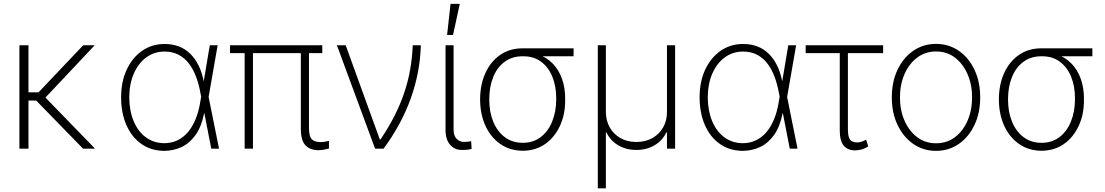

<svg xmlns="http://www.w3.org/2000/svg" viewBox="-20 -785 5836 1014"><path d="M130.4 -545.9V0H82.5V-545.9ZM480 -545.9 204.6 -253.4 109.4 -254.4 104 -297.4H183.6L419.4 -545.9ZM418.5 0 166.5 -258.8 205.1 -285.2 481.9 0Z M847.7 11.7Q777.8 11.2 726.6 -24.9Q675.3 -61 647.5 -124.8Q619.6 -188.5 619.6 -272Q619.6 -354 649.2 -417.2Q678.7 -480.5 730.5 -516.6Q782.2 -552.7 849.1 -552.7Q932.6 -552.7 985.1 -500.7Q1037.6 -448.7 1055.7 -356.9H1070.8L1081.5 -274.4L1136.7 0H1095.7L1038.6 -293.5Q1030.3 -340.3 1015.1 -380.4Q1000 -420.4 977.3 -450Q954.6 -479.5 922.6 -496.1Q890.6 -512.7 849.1 -512.7Q794.4 -512.7 752.4 -481.7Q710.4 -450.7 686.8 -396.5Q663.1 -342.3 662.6 -271.5Q663.1 -200.2 685.8 -145.5Q708.5 -90.8 750 -60.1Q791.5 -29.3 847.7 -28.8Q884.3 -28.8 915.5 -43.2Q946.8 -57.6 971.2 -85.7Q995.6 -113.8 1012.7 -155Q1029.8 -196.3 1038.1 -249.5L1087.9 -545.9H1129.4L1081.5 -271.5L1071.3 -187H1058.1Q1043.9 -115.7 1012.7 -72Q981.4 -28.3 939 -8.5Q896.5 11.2 847.7 11.7Z M1682.1 -545.9V-504.4H1194.8V-545.9ZM1315.9 -545.9V0H1272V-545.9ZM1568.8 -545.9H1611.8V-109.4Q1611.8 -64 1627 -49.3Q1642.1 -34.7 1672.4 -34.7Q1683.6 -34.7 1694.8 -36.4Q1706.1 -38.1 1717.3 -41.5V-0.5Q1704.6 2.9 1691.4 5.4Q1678.2 7.8 1662.1 8.3Q1616.7 7.8 1592.8 -18.1Q1568.8 -43.9 1568.8 -105Z M1960.9 0 1759.3 -545.9H1805.7L1985.8 -48.8H1989.7Q2032.2 -111.8 2063.5 -173.3Q2094.7 -234.9 2115.2 -296.1Q2135.7 -357.4 2146.5 -419.7Q2157.2 -481.9 2159.7 -545.9H2202.6Q2198.7 -402.8 2149.4 -265.4Q2100.1 -127.9 2005.9 0Z M2333 -545.9H2375.5V-101.6Q2375.5 -67.9 2391.6 -51.8Q2407.7 -35.6 2428.7 -35.6Q2443.8 -35.6 2454.8 -37.1Q2465.8 -38.6 2468.3 -39.6L2470.7 1.5Q2466.8 2.9 2453.4 5.1Q2439.9 7.3 2418.9 6.8Q2381.3 7.3 2356.9 -20.8Q2332.5 -48.8 2333 -101.6ZM2341.3 -600.6 2359.4 -764.6H2408.2L2372.6 -600.6Z M2515.6 -258.3V-262.2Q2516.1 -338.9 2543.5 -399.2Q2570.8 -459.5 2621.1 -494.6Q2671.4 -529.8 2740.2 -529.8Q2752.9 -527.3 2763.7 -522.5Q2774.4 -517.6 2786.4 -511.5Q2798.3 -505.4 2816.4 -499.5Q2864.7 -484.4 2897.9 -450.4Q2931.2 -416.5 2948.2 -368.4Q2965.3 -320.3 2964.8 -261.2V-256.3Q2965.3 -181.2 2937.3 -120.4Q2909.2 -59.6 2858.9 -24.4Q2808.6 10.7 2740.7 11.2Q2673.3 10.7 2622.8 -24.2Q2572.3 -59.1 2544.2 -119.9Q2516.1 -180.7 2515.6 -258.3ZM2564 -262.2V-258.3Q2564 -193.4 2585.2 -141.8Q2606.4 -90.3 2646.2 -60.5Q2686 -30.8 2740.7 -30.8Q2795.4 -30.8 2835 -60.5Q2874.5 -90.3 2896 -142.8Q2917.5 -195.3 2917.5 -261.2V-266.1Q2917.5 -329.1 2897.2 -379.4Q2877 -429.7 2837.6 -459Q2798.3 -488.3 2742.2 -487.8Q2685.1 -488.3 2645.3 -458.7Q2605.5 -429.2 2584.7 -377.9Q2564 -326.7 2564 -262.2ZM3009.3 -529.8V-487.8H2740.2V-529.8Z M3137.2 209.5V-545.9H3179.7V-193.4Q3180.2 -147 3200.7 -111.3Q3221.2 -75.7 3257.3 -55.4Q3293.5 -35.2 3340.8 -35.2Q3388.7 -35.2 3424.8 -55.4Q3460.9 -75.7 3481.7 -111.3Q3502.4 -147 3502.4 -193.4V-545.9H3545.4V0H3502.4V-85H3498.5Q3478.5 -42 3436 -17.3Q3393.6 7.3 3340.8 6.8Q3288.1 7.3 3245.8 -17.3Q3203.6 -42 3183.1 -85H3179.7V209.5Z M3902.8 11.7Q3833 11.2 3781.7 -24.9Q3730.5 -61 3702.6 -124.8Q3674.8 -188.5 3674.8 -272Q3674.8 -354 3704.3 -417.2Q3733.9 -480.5 3785.6 -516.6Q3837.4 -552.7 3904.3 -552.7Q3987.8 -552.7 4040.3 -500.7Q4092.8 -448.7 4110.8 -356.9H4126L4136.7 -274.4L4191.9 0H4150.9L4093.8 -293.5Q4085.4 -340.3 4070.3 -380.4Q4055.2 -420.4 4032.5 -450Q4009.8 -479.5 3977.8 -496.1Q3945.8 -512.7 3904.3 -512.7Q3849.6 -512.7 3807.6 -481.7Q3765.6 -450.7 3741.9 -396.5Q3718.3 -342.3 3717.8 -271.5Q3718.3 -200.2 3741 -145.5Q3763.7 -90.8 3805.2 -60.1Q3846.7 -29.3 3902.8 -28.8Q3939.5 -28.8 3970.7 -43.2Q4002 -57.6 4026.4 -85.7Q4050.8 -113.8 4067.9 -155Q4085 -196.3 4093.3 -249.5L4143.1 -545.9H4184.6L4136.7 -271.5L4126.5 -187H4113.3Q4099.1 -115.7 4067.9 -72Q4036.6 -28.3 3994.1 -8.5Q3951.7 11.2 3902.8 11.7Z M4644 -545.9V-504.4H4234.9V-545.9ZM4415 -545.9H4458V-98.6Q4458.5 -71.3 4464.4 -56.9Q4470.2 -42.5 4481 -37.8Q4491.7 -33.2 4504.9 -32.7Q4518.6 -32.7 4531.2 -37.1Q4543.9 -41.5 4554.2 -47.4L4565.4 -12.2Q4547.4 0 4529.8 4.4Q4512.2 8.8 4495.6 9.3Q4456.5 8.8 4436 -15.9Q4415.5 -40.5 4415 -93.8Z M4923.3 11.7Q4856 11.7 4803.2 -24.9Q4750.5 -61.5 4720.2 -125.2Q4689.9 -189 4689.9 -271Q4689.9 -353 4720.2 -416.7Q4750.5 -480.5 4803.2 -516.8Q4856 -553.2 4923.3 -553.2Q4990.7 -553.2 5043.5 -516.8Q5096.2 -480.5 5126.5 -416.5Q5156.7 -352.5 5156.7 -271Q5156.7 -189 5126.5 -125.2Q5096.2 -61.5 5043.7 -24.9Q4991.2 11.7 4923.3 11.7ZM4923.3 -28.3Q4981 -28.3 5023.7 -60.8Q5066.4 -93.3 5090.1 -148.2Q5113.8 -203.1 5113.8 -271Q5113.8 -338.4 5089.8 -393.3Q5065.9 -448.2 5023.4 -480.7Q4981 -513.2 4923.3 -513.2Q4866.7 -513.2 4823.7 -480.7Q4780.8 -448.2 4756.8 -393.3Q4732.9 -338.4 4732.9 -271Q4732.9 -203.1 4756.8 -148.2Q4780.8 -93.3 4823.5 -60.8Q4866.2 -28.3 4923.3 -28.3Z M5255.4 -258.3V-262.2Q5255.9 -338.9 5283.2 -399.2Q5310.5 -459.5 5360.8 -494.6Q5411.1 -529.8 5480 -529.8Q5492.7 -527.3 5503.4 -522.5Q5514.2 -517.6 5526.1 -511.5Q5538.1 -505.4 5556.2 -499.5Q5604.5 -484.4 5637.7 -450.4Q5670.9 -416.5 5688 -368.4Q5705.1 -320.3 5704.6 -261.2V-256.3Q5705.1 -181.2 5677 -120.4Q5648.9 -59.6 5598.6 -24.4Q5548.3 10.7 5480.5 11.2Q5413.1 10.7 5362.5 -24.2Q5312 -59.1 5283.9 -119.9Q5255.9 -180.7 5255.4 -258.3ZM5303.7 -262.2V-258.3Q5303.7 -193.4 5325 -141.8Q5346.2 -90.3 5386 -60.5Q5425.8 -30.8 5480.5 -30.8Q5535.2 -30.8 5574.7 -60.5Q5614.3 -90.3 5635.7 -142.8Q5657.2 -195.3 5657.2 -261.2V-266.1Q5657.2 -329.1 5637 -379.4Q5616.7 -429.7 5577.4 -459Q5538.1 -488.3 5481.9 -487.8Q5424.8 -488.3 5385 -458.7Q5345.2 -429.2 5324.5 -377.9Q5303.7 -326.7 5303.7 -262.2ZM5749 -529.8V-487.8H5480V-529.8Z"/></svg>

Font: Inter Tight ExtraLight
Style: Regular
Weight: 250
Designer: Rasmus Andersson
Foundry: rsms
Version: Version 3.004